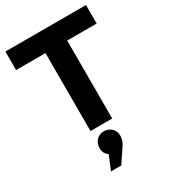

<svg xmlns="http://www.w3.org/2000/svg" viewBox="-233 -812 1067 1207"><g transform="rotate(-30 300.5 -208.0)"><path d="M346.7 64Q369.1 85 369.1 118.7Q369.1 152.3 348.1 183.1L280.8 284.2H206.1L248 183.1Q216.8 161.1 216.8 124Q216.8 86.9 238.8 64.9Q260.7 43 293 43Q325.2 43 346.7 64ZM7.8 -565.9V-700.2H592.8V-565.9H378.9V0H221.2V-565.9Z"/></g></svg>

Font: TruenoSBd
Style: Demi
Weight: 600
Designer: Julieta Ulanovsky
Foundry: Julieta Ulanovsky
Version: Version 3.001b